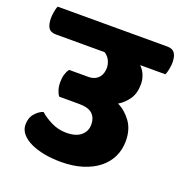

<svg xmlns="http://www.w3.org/2000/svg" viewBox="-153 -724 806 847"><g transform="rotate(20 250.5 -300.5)"><path d="M118 -249Q110 -259 105 -275Q100 -291 100 -311Q100 -332 105 -348Q110 -364 118 -375H208Q226 -375 238.5 -381Q251 -387 258.5 -396.5Q266 -406 269 -417.5Q272 -429 272 -440Q272 -457 264 -474Q256 -491 239 -502H10Q-15 -502 -25 -517.5Q-35 -533 -35 -563Q-35 -575 -32 -593Q-29 -611 -24 -620H491Q515 -620 525.5 -605Q536 -590 536 -561Q536 -548 532.5 -529.5Q529 -511 524 -502H406Q422 -486 430 -465.5Q438 -445 438 -424Q438 -380 418 -352Q398 -324 372 -309Q407 -293 434 -256.5Q461 -220 461 -165Q461 -125 445 -91.5Q429 -58 398.5 -33.5Q368 -9 323.5 5Q279 19 222 19Q180 19 143.5 12Q107 5 79.5 -8Q52 -21 36 -40Q20 -59 20 -83Q20 -115 38 -135.5Q56 -156 76 -162Q97 -143 130 -126.5Q163 -110 201 -110Q246 -110 269.5 -130Q293 -150 293 -182Q293 -212 274.5 -230.5Q256 -249 211 -249Z"/></g></svg>

Font: Baloo
Style: Regular
Weight: 400
Designer: Sarang Kulkarni and Ek Type
Foundry: Ek Type
Version: Version 1.443;PS 1.000;hotconv 16.6.51;makeotf.lib2.5.65220;